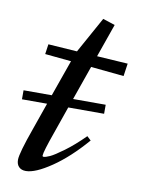

<svg xmlns="http://www.w3.org/2000/svg" viewBox="-69 -594 482 654"><g transform="rotate(10 172.0 -267.0)"><path d="M65.4 11.2Q49.8 11.2 41.3 2.4Q32.7 -6.3 32.7 -22Q32.7 -44.9 64.9 -134.8L97.2 -227.1H10.3V-258.3H107.9L152.3 -383.8L61.5 -392.6L66.4 -427.2L166.5 -420.4L235.4 -544.9L277.3 -531.2L236.8 -416L343.8 -409.2L337.4 -365.2L223.1 -376.5L181.6 -258.3H294.4V-227.1H170.4L138.2 -134.8Q112.8 -63.5 112.8 -50.8Q112.8 -46.9 116.7 -46.9Q123.5 -46.9 138.2 -53.5Q152.8 -60.1 184.3 -83.3Q215.8 -106.4 251.5 -142.1L265.1 -129.4Q208.5 -64 153.1 -26.4Q97.7 11.2 65.4 11.2Z"/></g></svg>

Font: Elstob 10pt
Style: Italic
Weight: 400
Italic angle: -20°
Designer: Peter S. Baker
Version: Version 1.015